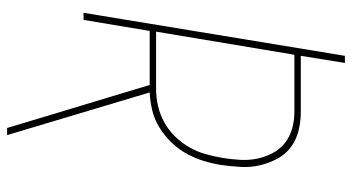

<svg xmlns="http://www.w3.org/2000/svg" viewBox="-245 -530 990 540"><g transform="rotate(90 250.0 -260.0)"><path d="M360 215H340L219 -186H67L36 0H16L137 -735H157L137 -611H295Q322 -611 348 -604.5Q374 -598 394.5 -582.5Q415 -567 427 -544Q439 -521 445 -495.5Q451 -470 449.5 -442.5Q448 -415 444 -387Q440 -362 432.5 -337.5Q425 -313 412 -289.5Q399 -266 380 -246.5Q361 -227 338 -213Q315 -199 289.5 -193Q264 -187 240 -186ZM69 -204H231Q254 -204 278 -209.5Q302 -215 324 -227Q346 -239 364 -257.5Q382 -276 394.5 -298Q407 -320 413.5 -343.5Q420 -367 424 -390Q428 -415 429.5 -439.5Q431 -464 426.5 -487Q422 -510 411 -531Q400 -552 382.5 -566Q365 -580 342 -586.5Q319 -593 295 -593H134Z"/></g></svg>

Font: Iosevka Thin Oblique
Style: Regular
Weight: 100
Italic angle: -9°
Monospace: yes
Designer: Belleve Invis
Foundry: Belleve Invis
Version: Version 32.5.0; ttfautohint (v1.8.4)